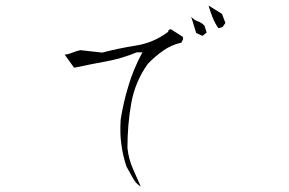

<svg xmlns="http://www.w3.org/2000/svg" viewBox="-20 -751 1040 690"><path d="M584.5 -638.7V-636.2L582.5 -635.3Q531.2 -597.2 469.2 -587.4Q407.2 -577.6 347.2 -562L268.6 -570.8Q252 -566.9 238.8 -561.3Q225.6 -555.7 212.4 -554.7L245.1 -509.3L248 -507.8Q304.7 -520 361.1 -530.3Q417.5 -540.5 471.7 -563H491.7Q473.6 -528.8 461.9 -500.2Q450.2 -471.7 441.4 -441.9Q423.3 -382.8 413.6 -320.8Q412.6 -305.2 412.6 -294.2Q412.6 -283.2 412.8 -269Q413.1 -254.9 416 -233.4Q421.4 -190.9 434.6 -152.3Q446.3 -131.8 458.5 -109.4Q468.8 -90.8 485.8 -80.6Q472.7 -110.8 458.5 -142.6Q441.9 -179.7 438 -219.7Q438 -304.2 451.9 -381.1Q465.8 -458 511.2 -521.5Q538.1 -549.3 567.6 -569.8Q597.2 -590.3 631.8 -597.7L638.2 -610.8L636.7 -618.7L594.2 -646Q590.3 -645.5 587.4 -643.6Q584.5 -642.1 584.5 -638.7ZM685.1 -632.3 708 -622.1 722.7 -634.3 714.8 -658.7Q704.1 -669.9 692.4 -673.8Q678.2 -678.2 667 -690.9ZM729.5 -731Q735.8 -709 744.1 -688.2Q752.4 -667.5 765.1 -649.4L780.3 -654.3L790 -668.5L777.8 -701.2Z"/></svg>

Font: Bakudai
Style: Light
Weight: 300
Version: Version 1.48